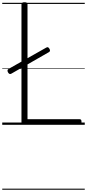

<svg xmlns="http://www.w3.org/2000/svg" viewBox="-20 -1116 778 1717"><path d="M199 0Q172 0 172 -23V-1077Q172 -1087 178.5 -1091.5Q185 -1096 199 -1096Q214 -1096 220 -1091.5Q226 -1087 226 -1077V-50H692Q701 -50 705 -44.5Q709 -39 709 -25Q709 -11 705 -5.5Q701 0 692 0ZM81 -457Q72 -452 65 -455Q58 -458 52 -468Q47 -477 47 -485.5Q47 -494 57 -500L393 -690Q403 -696 409.5 -693Q416 -690 422 -680Q434 -659 418 -650ZM0 571H738V581H0ZM0 -20H738V0H0ZM0 -505H738V-500H0ZM0 -1091H738V-1081H0Z"/></svg>

Font: Playwrite PT Guides
Style: Regular
Weight: 400
Designer: Veronika Burian, José Scaglione
Foundry: TypeTogether
Version: Version 1.003